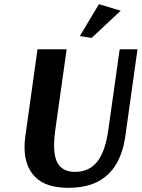

<svg xmlns="http://www.w3.org/2000/svg" viewBox="-20 -885 676 916"><path d="M556 -834 417 -704 361 -713 452 -865ZM305 11Q199 11 148 -40.5Q97 -92 97 -183Q97 -196 98 -209Q99 -222 101 -236L159 -650H298L244 -267Q238 -225 238 -192Q238 -124 263.5 -94.5Q289 -65 338 -65Q406 -65 444.5 -114.5Q483 -164 497 -267L551 -650H636L578 -236Q568 -162 537 -106.5Q506 -51 449.5 -20Q393 11 305 11Z"/></svg>

Font: Arsenal SC
Style: Bold Italic
Weight: 700
Italic angle: -9.10001°
Designer: Andrij Shevchenko
Foundry: Stairsfor
Version: Version 2.001; ttfautohint (v1.8.4.7-5d5b)